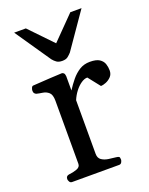

<svg xmlns="http://www.w3.org/2000/svg" viewBox="-140 -815 690 889"><g transform="rotate(-20 205.0 -371.0)"><path d="M58.1 0Q49.8 0 45.7 -7.3Q41.5 -14.6 41.5 -20Q41.5 -36.1 57.6 -38.1Q77.6 -40 95.9 -46.6Q114.3 -53.2 114.3 -69.3V-379.9Q114.3 -410.2 101.6 -421.4Q88.9 -432.6 71.8 -435.1Q54.7 -437.5 41.5 -440.9Q36.6 -443.4 33.2 -447.3Q29.8 -451.2 29.8 -460.4Q29.8 -466.3 33 -473.6Q36.1 -481 41.5 -481.4Q90.3 -484.4 127.4 -486.8Q164.6 -489.3 185.5 -489.7Q189.5 -489.7 194.3 -485.8Q199.2 -481.9 200.2 -470.2V-399.4Q215.3 -423.3 233.2 -445.1Q251 -466.8 273.4 -481Q295.9 -495.1 325.2 -495.1Q356.4 -495.1 372.1 -484.9Q387.7 -474.6 393.1 -459Q398.4 -443.4 398.4 -426.3Q398.4 -407.7 387 -395.8Q375.5 -383.8 360.6 -377.9Q345.7 -372.1 335.9 -372.1L289.6 -430.7Q274.9 -430.7 258.5 -419.4Q242.2 -408.2 228 -389.6Q213.9 -371.1 205.1 -349.6V-85.4Q205.1 -64.5 219 -54.9Q232.9 -45.4 252.7 -42.5Q272.5 -39.6 289.1 -38.1Q299.3 -37.1 303 -34.2Q306.6 -31.2 306.6 -20Q306.6 -14.6 302.5 -7.3Q298.3 0 290 0ZM208 -542.5Q190.4 -542.5 180.4 -549.6Q170.4 -556.6 162.1 -566.9L42.5 -741.7H100.1L208.5 -628.9L319.3 -741.7H374.5L253.4 -566.9Q245.6 -558.1 235.8 -550.3Q226.1 -542.5 208 -542.5Z"/></g></svg>

Font: Gelasio
Style: Regular
Weight: 400
Designer: Eben Sorkin
Foundry: Eben Sorkin
Version: Version 1.008